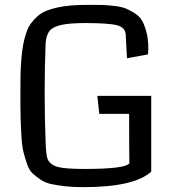

<svg xmlns="http://www.w3.org/2000/svg" viewBox="-20 -759 707 791"><path d="M603 -364V-52Q534 12 322 12Q281 12 249.5 8.5Q218 5 192 -0.5Q166 -6 147 -19Q128 -32 114 -45Q100 -58 91.5 -83Q83 -108 77 -131.5Q71 -155 68.5 -194.5Q66 -234 65 -270.5Q64 -307 64 -363Q64 -412 64.5 -446Q65 -480 68 -515.5Q71 -551 75.5 -575Q80 -599 88 -623Q96 -647 107 -662Q118 -677 134 -691.5Q150 -706 169.5 -714Q189 -722 215.5 -728Q242 -734 273.5 -736.5Q305 -739 344 -739Q347 -739 352 -739Q386 -739 403.5 -738.5Q421 -738 451 -734.5Q481 -731 497 -724.5Q513 -718 534 -705Q555 -692 565.5 -673.5Q576 -655 583.5 -626Q591 -597 591 -560Q591 -551 590 -535L503 -519L498 -615Q497 -646 462 -655Q427 -664 331 -664Q265 -664 231 -656Q197 -648 184 -631.5Q171 -615 168 -582Q164 -482 164 -377Q164 -271 168 -172Q170 -119 176 -104Q186 -80 219 -71Q250 -63 328 -63Q495 -63 513 -86Q512 -136 512 -290H389L381 -364Z"/></svg>

Font: Myanmar Chatu
Style: Regular
Weight: 400
Designer: Danh Hong
Foundry: Google Inc.
Version: Version 2.00 November 20, 2015